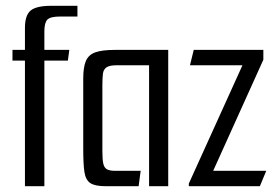

<svg xmlns="http://www.w3.org/2000/svg" viewBox="-20 -642 955 662"><path d="M66 -433H23V-470H66V-546Q66 -589 85.5 -605.5Q105 -622 157 -622H247V-585H187Q154 -585 143.5 -574.5Q133 -564 133 -534V-470H219L214 -433H133V0H66Z M344 0Q307 0 291 -11Q275 -22 271 -49.5Q267 -77 267 -128V-371Q267 -410 276 -431.5Q285 -453 308.5 -461.5Q332 -470 377 -470H560V0H494V-417H383Q358 -417 347.5 -410Q337 -403 335 -388.5Q333 -374 333 -348V-121Q333 -93 336 -78.5Q339 -64 348.5 -58.5Q358 -53 378 -53H465L458 0Z M631 -9 816 -417H635L648 -470H888V-436L715 -53H898L876 0H631Z"/></svg>

Font: Smooch Sans Thin Medium
Style: Regular
Weight: 500
Version: Version 1.010